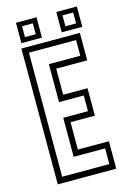

<svg xmlns="http://www.w3.org/2000/svg" viewBox="-125 -893 652 956"><g transform="rotate(-15 201.0 -415.5)"><path d="M50 0V-700H351.5V-558.5H191.5V-424H317V-282.5H191.5V-141.5H351.5V0ZM81 -31H324V-112H162V-313H289.5V-394H162V-589.5H324V-670.5H81ZM265 -726V-831H371V-726ZM57 -726V-831H163V-726ZM82 -750.5H137.5V-806.5H82ZM290.5 -750.5H345.5V-806.5H290.5Z"/></g></svg>

Font: Tourney Condensed Light
Style: Regular
Weight: 300
Width: 3
Designer: Tyler Finck
Foundry: Etcetera Type Co
Version: Version 1.010; ttfautohint (v1.8.3)